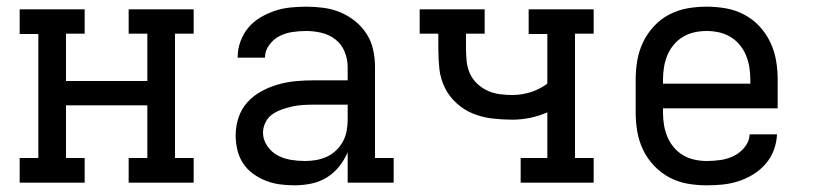

<svg xmlns="http://www.w3.org/2000/svg" viewBox="-20 -548 2440 576"><path d="M234 0H39V-74H95V-446H39V-520H234V-447H178V-305H422V-447H366V-520H561V-447H505V-74H561V0H366V-74H422V-232H178V-74H234Z M863 8Q841 8 819 5Q797 2 777 -6Q757 -14 739 -27Q721 -40 709 -58.5Q697 -77 692 -98.5Q687 -120 687 -142Q687 -169 695.5 -195Q704 -221 722 -241Q740 -261 764 -274Q788 -287 814 -294.5Q840 -302 867 -304.5Q894 -307 920 -307H1023V-347Q1023 -370 1014 -392.5Q1005 -415 986.5 -429.5Q968 -444 945 -449.5Q922 -455 899 -455Q878 -455 857.5 -452Q837 -449 819 -440Q801 -431 788 -413.5Q775 -396 775 -376V-375H693V-377Q693 -401 701.5 -424Q710 -447 725 -465Q740 -483 761 -495.5Q782 -508 804.5 -515.5Q827 -523 851 -525.5Q875 -528 899 -528Q925 -528 951 -524.5Q977 -521 1001 -511Q1025 -501 1045.5 -484.5Q1066 -468 1080 -446Q1094 -424 1099.5 -398.5Q1105 -373 1105 -347V-74H1161V0H1023V-91Q1013 -68 997 -48Q981 -28 959.5 -15Q938 -2 913 3Q888 8 863 8ZM895 -65Q912 -65 929 -68Q946 -71 961 -78Q976 -85 988.5 -97Q1001 -109 1009 -124Q1017 -139 1020 -155.5Q1023 -172 1023 -189V-234H921Q904 -234 888 -233Q872 -232 856.5 -228.5Q841 -225 825.5 -219.5Q810 -214 797 -205Q784 -196 776.5 -181Q769 -166 769 -150Q769 -129 781.5 -110.5Q794 -92 812.5 -82Q831 -72 852.5 -68.5Q874 -65 895 -65Z M1542 0V-74H1622V-211Q1597 -200 1570.5 -194.5Q1544 -189 1517 -189Q1487 -189 1457 -192.5Q1427 -196 1399.5 -207Q1372 -218 1349.5 -238.5Q1327 -259 1314 -286Q1301 -313 1298 -342.5Q1295 -372 1295 -402V-447H1239V-520H1434V-447H1378V-402Q1378 -383 1380 -364Q1382 -345 1389.5 -328Q1397 -311 1411 -297.5Q1425 -284 1442.5 -276Q1460 -268 1479 -265.5Q1498 -263 1517 -263Q1545 -263 1572 -271.5Q1599 -280 1622 -297V-446H1566V-520H1761V-447H1705V-74H1761V0Z M2100 8Q2071 8 2042.5 3Q2014 -2 1988.5 -15.5Q1963 -29 1942.5 -50.5Q1922 -72 1909.5 -98Q1897 -124 1892 -152.5Q1887 -181 1887 -210V-310Q1887 -339 1892 -367.5Q1897 -396 1909.5 -422Q1922 -448 1942 -469.5Q1962 -491 1988 -504.5Q2014 -518 2042.5 -523Q2071 -528 2100 -528Q2129 -528 2157.5 -523Q2186 -518 2212 -504.5Q2238 -491 2258 -469.5Q2278 -448 2290.5 -422Q2303 -396 2308 -367.5Q2313 -339 2313 -310V-223H1969V-210Q1969 -191 1972 -173Q1975 -155 1982 -138Q1989 -121 2001 -106.5Q2013 -92 2029 -82.5Q2045 -73 2063.5 -69Q2082 -65 2100 -65Q2121 -65 2142 -68Q2163 -71 2182 -80.5Q2201 -90 2214.5 -107Q2228 -124 2229 -145H2311Q2310 -121 2301.5 -98Q2293 -75 2277 -56.5Q2261 -38 2240 -25Q2219 -12 2196 -4.5Q2173 3 2149 5.5Q2125 8 2100 8ZM2231 -297V-310Q2231 -328 2228 -346.5Q2225 -365 2218 -382Q2211 -399 2199 -413.5Q2187 -428 2171 -437.5Q2155 -447 2137 -451Q2119 -455 2100 -455Q2081 -455 2063 -451Q2045 -447 2029 -437.5Q2013 -428 2001 -413.5Q1989 -399 1982 -382Q1975 -365 1972 -346.5Q1969 -328 1969 -310V-297Z"/></svg>

Font: Iosevka HT Extended
Style: Regular
Weight: 400
Width: 7
Monospace: yes
Designer: Belleve Invis
Foundry: Belleve Invis
Version: Version 32.3.0; ttfautohint (v1.8.4)